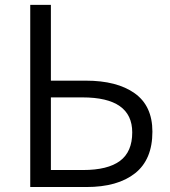

<svg xmlns="http://www.w3.org/2000/svg" viewBox="-20 -752 683 772"><path d="M101.6 0V-732.4H184.6V-427.7H325.2Q450.2 -427.7 521.5 -377Q592.8 -326.2 592.8 -222.7Q592.8 -110.4 522.9 -55.2Q453.1 0 327.1 0ZM184.6 -68.4H314.5Q413.1 -68.4 462.4 -105Q511.7 -141.6 511.7 -219.7Q511.7 -360.4 311.5 -360.4H184.6Z"/></svg>

Font: Gen Shin Gothic Normal
Style: Regular
Weight: 300
Designer: [Source Han Sans]
Ryoko NISHIZUKA  (kana & ideographs); Paul D. Hunt (Latin, Greek & Cyrillic); Wenlong ZHANG  (bopomofo
Version: Version 1.002.20150607